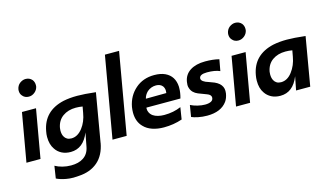

<svg xmlns="http://www.w3.org/2000/svg" viewBox="-99 -1020 2696 1571"><g transform="rotate(-15 1249.0 -235.0)"><path d="M174.5 -517Q141 -517 121.5 -541Q105.5 -558 105.5 -585.5L106.5 -597.5Q112 -627 133.5 -645Q158.5 -664 184 -664Q217.5 -664 238.5 -640Q253.5 -621 253.5 -595L253 -583Q248 -555 225.2 -536Q202.5 -517 174.5 -517ZM133.5 0H14.5L86.5 -410.5H205.5Z M356 217.5Q321.5 217.5 293.5 212Q248 204 213 187L229 83Q255.5 98 290.2 107Q325 116 363 116Q427 116 467 89.5Q512 60.5 523 0L545 -114.5Q496 8.5 389 9Q345 9 312.5 -8Q280 -25 261 -54.5Q232 -95.5 232 -160Q232 -182.5 237 -207Q266 -371 439 -410.5Q492.5 -421.5 556 -421.5Q616 -421.5 713 -410.5L642.5 0H643Q624.5 101.5 561.8 155.5Q499 209.5 401 215Q377.5 217.5 356 217.5ZM422.5 -97Q475.5 -97 517 -150.5Q556 -201 568 -273.5L577.5 -325.5Q548 -330.5 520 -330.5Q455 -330.5 409.5 -298Q364 -265.5 353 -204Q351.5 -193 351 -181.5Q351 -149.5 363 -129.5Q371 -114.5 386 -105.8Q401 -97 422.5 -97Z M863.5 0H743.5L863.5 -688H983.5Z M1177 12Q1123.5 12 1080 -2.8Q1036.5 -17.5 1008.5 -47Q963 -92.5 962.5 -169Q962.5 -192 966.5 -217.5Q983.5 -308.5 1048.8 -365.5Q1114 -422.5 1208.5 -422.5Q1263.5 -422.5 1301 -404.8Q1338.5 -387 1358.2 -355.5Q1378 -324 1380.5 -280V-267Q1380.5 -228 1367.5 -181.5H1079.5L1078.5 -172Q1078.5 -154.5 1086 -140Q1095 -121.5 1112 -109.5Q1129 -97.5 1153.8 -91.5Q1178.5 -85.5 1206 -85.5Q1285 -85.5 1348.5 -113.5L1332.5 -13Q1259.5 12 1177 12ZM1094 -253 1267.5 -254.5Q1269 -264 1269 -273Q1269 -296 1256.5 -313.5Q1238 -336.5 1202 -337Q1159 -337 1126.5 -309Q1101 -284 1094 -253Z M1544.5 11Q1503.5 11 1467.5 3.5Q1431.5 -4 1412.5 -13L1428.5 -110.5Q1454 -97.5 1487.5 -89.2Q1521 -81 1550.5 -81Q1581.5 -81 1600.5 -90.5Q1619.5 -100 1620.5 -121Q1620.5 -128 1618 -134.5Q1611.5 -149.5 1585 -159Q1550.5 -171 1516.5 -185Q1470 -204 1456.5 -245Q1451.5 -258 1451.5 -273.5Q1451.5 -285.5 1454 -299Q1463.5 -359 1513 -390.8Q1562.5 -422.5 1640.5 -422.5Q1707.5 -422.5 1758.5 -409.5L1741 -313.5Q1699.5 -332 1633 -332Q1567.5 -332 1566 -297.5Q1566 -269.5 1628.5 -251Q1650 -244 1671.5 -234.8Q1693 -225.5 1710 -211Q1739.5 -184 1739.5 -146.5Q1739.5 -137 1738 -125Q1731.5 -86 1713 -60Q1661.5 11 1544.5 11Z M1950 -517Q1916.5 -517 1897 -541Q1881 -558 1881 -585.5L1882 -597.5Q1887.5 -627 1909 -645Q1934 -664 1959.5 -664Q1993 -664 2014 -640Q2029 -621 2029 -595L2028.5 -583Q2023.5 -555 2000.8 -536Q1978 -517 1950 -517ZM1909 0H1790L1862 -410.5H1981Z M2165 9Q2121 9 2088.8 -8Q2056.5 -25 2037 -54.5Q2008 -95.5 2008.5 -160Q2008.5 -182.5 2013 -207Q2042 -371 2215.5 -410.5Q2269 -421.5 2332.5 -421.5Q2392.5 -421.5 2489 -410.5L2418.5 0H2298.5L2321 -114.5Q2272 9 2165 9ZM2198.5 -97Q2252 -97 2292.2 -149.8Q2332.5 -202.5 2344.5 -273.5L2354 -325.5Q2324.5 -330.5 2296.5 -330.5Q2231 -330.5 2185.8 -298.5Q2140.5 -266.5 2129 -204Q2127.5 -193 2127.5 -181.5Q2127.5 -149.5 2139.5 -129.5Q2147.5 -114.5 2162.2 -105.8Q2177 -97 2198.5 -97Z"/></g></svg>

Font: Lucymar Sans SemiBold
Style: Italic
Weight: 600
Italic angle: -10°
Foundry: The League of Moveable Type (original font) / Main changes by Cristiano Sobral with portions from Mirco Monsees
Version: Version 2.00;August 30, 2020;FontCreator 13.0.0.2681 64-bit